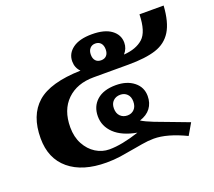

<svg xmlns="http://www.w3.org/2000/svg" viewBox="-105 -711 974 874"><g transform="rotate(-20 382.5 -274.5)"><path d="M176 -197Q176 -150 195 -115Q214 -80 244.5 -61Q275 -42 310 -42Q370 -42 455 -70Q384 -83 347.5 -118Q311 -153 311 -201Q311 -249 343.5 -278Q376 -307 436 -307Q489 -307 522.5 -280.5Q556 -254 556 -211Q556 -177 538 -153Q520 -129 485 -118Q504 -106 542 -91Q580 -76 619 -62Q687 -37 701 -31L669 24Q580 -19 515 -19Q488 -19 456.5 -13.5Q425 -8 419 -7Q375 1 344 5.5Q313 10 277 10Q162 10 97 -44Q32 -98 32 -196Q32 -307 96 -363.5Q160 -420 308 -424Q287 -445 287 -476Q287 -514 319.5 -538Q352 -562 413 -562Q474 -562 506.5 -538Q539 -514 539 -476Q539 -447 519 -425Q579 -429 612.5 -459Q646 -489 648 -573H765Q760 -494 733.5 -451Q707 -408 656.5 -391.5Q606 -375 522 -375H354Q273 -375 224.5 -328Q176 -281 176 -197ZM377 -476Q377 -457 386.5 -446.5Q396 -436 413 -436Q430 -436 439.5 -446.5Q449 -457 449 -476Q449 -495 439.5 -506Q430 -517 413 -517Q397 -517 387 -506Q377 -495 377 -476ZM486 -210Q486 -233 473 -246Q460 -259 440 -259Q419 -259 405.5 -246Q392 -233 392 -210Q392 -186 405.5 -172.5Q419 -159 440 -159Q460 -159 473 -172.5Q486 -186 486 -210Z"/></g></svg>

Font: Trirong
Style: Bold
Weight: 700
Designer: Katatrad Team
Foundry: CadsonDemak
Version: Version 1.001